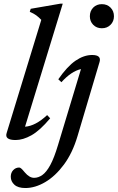

<svg xmlns="http://www.w3.org/2000/svg" viewBox="-20 -730 623 1016"><path d="M198.5 -625Q185 -639 171.8 -648.8Q158.5 -658.5 137.5 -667.5L142.5 -683.5L299 -710.5H312L112.5 -59.5Q168 -63.5 229.5 -121L245.5 -104Q191 -39 146.2 -14Q101.5 11 62.5 11Q3.5 11 15 -25.5ZM455.5 -644Q455.5 -671.5 473.2 -689.8Q491 -708 519 -708Q547 -708 565 -689.8Q583 -671.5 583 -644Q583 -617 565 -598.8Q547 -580.5 519 -580.5Q491 -580.5 473.2 -598.8Q455.5 -617 455.5 -644ZM390 -9Q363.5 80 318.2 141Q273 202 219.5 233.5Q166 265 114 265Q75.5 265 56.2 247.5Q37 230 37 205Q37 184 50 170.2Q63 156.5 81.5 156.5Q86.5 156.5 93 162.2Q99.5 168 111.5 182.5Q135.5 211 160.5 211Q183 211 204.2 196Q225.5 181 246 143.5Q266.5 106 287 37.5L408.5 -364.5Q357 -352.5 305 -295L288.5 -310.5Q336 -379 380 -409Q424 -439 467.5 -439Q517.5 -439 507 -402.5Z"/></svg>

Font: Newsreader Text Medium
Style: Italic
Weight: 500
Italic angle: -17°
Designer: Hugues Gentile
Foundry: Production Type
Version: Version 1.001